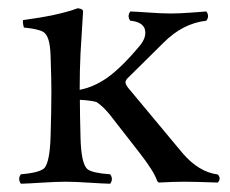

<svg xmlns="http://www.w3.org/2000/svg" viewBox="-20 -442 559 467"><path d="M175.8 -108.9Q177.2 -43.5 192.9 -30.3Q205.6 -21 248 -18.1Q256.3 -6.3 248 4.9Q228.5 4.4 198.2 2.4Q162.1 0 140.1 0Q116.7 0 79.6 2.4Q48.8 4.4 30.8 4.9Q22.5 -6.8 30.8 -18.1Q77.6 -22 88.4 -33.7Q101.1 -49.3 103 -108.9Q105 -175.3 105 -220.7Q105 -248.5 103 -307.1Q101.6 -354.5 85.4 -364.3Q73.2 -371.6 38.1 -375Q34.7 -387.2 36.1 -393.1Q123.5 -404.8 168.9 -421.9Q180.7 -420.9 182.1 -415Q182.1 -413.6 175.8 -311.5Q173.8 -269.5 173.8 -223.6Q206.5 -229.5 240.2 -252.4Q276.4 -278.3 319.8 -330.6Q337.9 -352.1 332 -372.1Q325.2 -389.2 296.9 -391.6Q288.6 -402.8 296.9 -414.1Q313 -413.6 340.3 -411.6Q374 -409.2 395 -409.2Q414.6 -409.2 441.4 -411.1Q465.8 -413.1 481.9 -414.1Q490.2 -402.8 481.9 -391.6Q424.3 -385.3 377 -337.4L289.1 -250.5Q285.2 -245.6 285.2 -241.2Q286.1 -235.4 292 -228L423.8 -69.8Q463.4 -23.4 509.8 -17.6Q518.6 -7.8 509.8 2Q452.1 0 428.2 0Q402.8 0 366.2 2Q363.3 0.5 361.8 -2.9Q355 -24.4 319.8 -69.8L247.1 -163.1Q230.5 -183.6 214.8 -193.8Q201.2 -197.8 174.3 -199.2Q174.3 -166.5 175.8 -108.9Z"/></svg>

Font: Linux Libertine Display O
Style: Regular
Weight: 400
Designer: Philipp H. Poll
Foundry: Philipp H. Poll
Version: Version 5.0.9